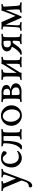

<svg xmlns="http://www.w3.org/2000/svg" viewBox="1625 -2095 688 3984"><g transform="rotate(-90 1969.0 -103.0)"><path d="M85.9 152.3Q167 152.3 193.4 68.4Q198.2 53.7 205.1 33.2Q211.9 12.7 215.8 0L76.2 -336.9Q66.4 -361.3 56.6 -370.1Q47.9 -378.9 29.8 -384.8Q11.7 -390.6 1 -390.6Q-2.9 -390.6 -2.9 -403.3Q-2.9 -415 1 -418.9Q101.6 -414.1 106.4 -414.1Q123 -414.1 137.2 -415Q151.4 -416 169.4 -417Q187.5 -418 201.2 -418.9Q203.1 -413.1 203.1 -404.3Q203.1 -390.6 199.2 -390.6Q191.4 -390.6 173.3 -383.8Q155.3 -377 153.3 -370.1V-368.2Q153.3 -353.5 257.8 -118.2L332 -327.1Q338.9 -347.7 338.9 -356.4Q338.9 -372.1 323.7 -381.3Q308.6 -390.6 283.2 -390.6Q279.3 -390.6 279.3 -403.3Q279.3 -415 283.2 -418.9Q295.9 -418 321.8 -416Q347.7 -414.1 370.1 -414.1Q391.6 -414.1 417 -416Q442.4 -418 455.1 -418.9Q457 -413.1 457 -404.3Q457 -390.6 453.1 -390.6Q440.4 -390.6 418.5 -381.3Q396.5 -372.1 388.7 -352.5L214.8 113.3Q191.4 173.8 163.6 197.8Q135.7 221.7 112.3 221.7Q91.8 221.7 82 209Q72.3 196.3 72.3 183.6Q72.3 162.1 85.9 152.3Z M675.8 -425.8Q783.2 -425.8 824.2 -376Q824.2 -310.5 788.1 -310.5Q771.5 -310.5 762.7 -317.9Q753.9 -325.2 740.2 -344.7Q710 -389.6 668 -389.6Q627.9 -389.6 595.2 -351.6Q562.5 -313.5 562.5 -238.3Q562.5 -160.2 601.1 -108.4Q639.6 -56.6 708 -56.6Q728.5 -56.6 747.1 -60.5Q765.6 -64.5 778.8 -69.8Q792 -75.2 801.3 -80.6Q810.5 -85.9 817.4 -90.8L824.2 -95.7Q830.1 -95.7 830.1 -83Q830.1 -75.2 824.2 -65.4Q804.7 -38.1 766.6 -16.1Q728.5 5.9 683.6 5.9Q602.5 5.9 544.4 -55.2Q486.3 -116.2 486.3 -204.1Q486.3 -293.9 535.2 -359.9Q584 -425.8 675.8 -425.8Z M1090.8 -414.1Q1160.2 -414.1 1282.2 -418.9Q1284.2 -414.1 1283.2 -402.3Q1282.2 -390.6 1279.3 -390.6Q1269.5 -390.6 1246.1 -384.3Q1222.7 -377.9 1220.7 -371.1Q1212.9 -340.8 1212.9 -284.2V-131.8Q1212.9 -75.2 1220.7 -44.9Q1222.7 -38.1 1246.1 -31.7Q1269.5 -25.4 1279.3 -25.4Q1282.2 -25.4 1283.2 -13.7Q1284.2 -2 1282.2 2.9Q1184.6 -2 1177.7 -2Q1171.9 -2 1071.3 2.9Q1067.4 -1 1067.4 -13.2Q1067.4 -25.4 1071.3 -25.4Q1083 -25.4 1106 -31.7Q1128.9 -38.1 1130.9 -44.9Q1137.7 -73.2 1137.7 -113.3V-361.3Q1137.7 -370.1 1134.8 -372.6Q1131.8 -375 1120.1 -375H1056.6Q1044.9 -375 1042 -372.6Q1039.1 -370.1 1039.1 -361.3Q1039.1 -105.5 974.6 -23.4Q948.2 9.8 920.9 9.8Q879.9 9.8 862.3 1V-14.6Q904.3 -40 930.7 -84Q988.3 -184.6 988.3 -355.5Q988.3 -366.2 985.4 -371.1Q981.4 -378.9 959.5 -384.8Q937.5 -390.6 926.8 -390.6Q923.8 -390.6 922.9 -402.3Q921.9 -414.1 923.8 -418.9Q1045.9 -414.1 1090.8 -414.1Z M1551.8 -388.7Q1500 -388.7 1467.3 -341.3Q1434.6 -293.9 1434.6 -225.6Q1434.6 -145.5 1476.1 -88.4Q1517.6 -31.2 1573.2 -31.2Q1625 -31.2 1658.2 -80.1Q1691.4 -128.9 1691.4 -197.3Q1691.4 -276.4 1649.4 -332.5Q1607.4 -388.7 1551.8 -388.7ZM1562.5 -426.8Q1650.4 -426.8 1712.9 -363.3Q1775.4 -299.8 1775.4 -210.9Q1775.4 -121.1 1714.4 -57.1Q1653.3 6.8 1564.5 6.8Q1475.6 6.8 1413.1 -57.1Q1350.6 -121.1 1350.6 -210.9Q1350.6 -301.8 1411.1 -364.3Q1471.7 -426.8 1562.5 -426.8Z M2035.2 -204.1Q2001 -204.1 1994.1 -201.2Q1988.3 -197.3 1988.3 -181.6V-99.6Q1988.3 -55.7 2002 -47.9Q2010.7 -39.1 2036.1 -39.1Q2147.5 -39.1 2147.5 -113.3Q2147.5 -151.4 2120.1 -177.7Q2092.8 -204.1 2035.2 -204.1ZM2037.1 -377Q2007.8 -377 1995.1 -371.1Q1992.2 -370.1 1991.2 -366.2Q1988.3 -349.6 1988.3 -320.3V-251Q1988.3 -238.3 2028.3 -238.3Q2044.9 -238.3 2061.5 -241.2Q2085.9 -243.2 2102.5 -257.3Q2119.1 -271.5 2119.1 -294.9Q2119.1 -377 2037.1 -377ZM1913.1 -113.3V-302.7Q1913.1 -342.8 1906.2 -371.1Q1904.3 -377.9 1881.3 -384.3Q1858.4 -390.6 1845.7 -390.6Q1841.8 -390.6 1841.8 -402.8Q1841.8 -415 1845.7 -418.9Q1948.2 -414.1 1953.1 -414.1Q1987.3 -414.1 2012.7 -414.6Q2038.1 -415 2055.7 -415Q2109.4 -415 2153.8 -390.1Q2198.2 -365.2 2198.2 -311.5Q2198.2 -295.9 2192.4 -282.7Q2186.5 -269.5 2178.7 -261.7Q2170.9 -253.9 2159.2 -247.6Q2147.5 -241.2 2139.6 -238.8Q2131.8 -236.3 2121.1 -233.4L2111.3 -230.5Q2106.4 -228.5 2106.4 -227.5Q2121.1 -225.6 2138.7 -220.2Q2156.2 -214.8 2179.2 -203.1Q2202.1 -191.4 2217.3 -168.9Q2232.4 -146.5 2232.4 -117.2Q2232.4 -63.5 2184.1 -31.2Q2135.7 1 2056.6 0L1953.1 -2Q1948.2 -2 1845.7 2.9Q1841.8 -1 1841.8 -13.2Q1841.8 -25.4 1845.7 -25.4Q1858.4 -25.4 1881.3 -31.7Q1904.3 -38.1 1906.2 -44.9Q1913.1 -73.2 1913.1 -113.3Z M2448.2 -100.6 2625 -381.8Q2629.9 -388.7 2629.9 -407.2Q2629.9 -411.1 2635.7 -417Q2650.4 -417 2658.2 -416Q2679.7 -414.1 2697.3 -414.1Q2719.7 -414.1 2742.2 -416Q2764.6 -418 2779.3 -418.9Q2783.2 -415 2783.2 -402.8Q2783.2 -390.6 2779.3 -390.6Q2766.6 -390.6 2743.7 -384.3Q2720.7 -377.9 2718.8 -371.1Q2711.9 -342.8 2711.9 -302.7V-113.3Q2711.9 -73.2 2718.8 -44.9Q2720.7 -38.1 2743.7 -31.7Q2766.6 -25.4 2779.3 -25.4Q2783.2 -25.4 2783.2 -13.2Q2783.2 -1 2779.3 2.9Q2679.7 -2 2670.9 -2Q2665 -2 2567.4 2.9Q2565.4 -2 2566.4 -13.7Q2567.4 -25.4 2570.3 -25.4Q2580.1 -25.4 2604 -31.7Q2627.9 -38.1 2629.9 -44.9Q2639.6 -83 2636.7 -131.8V-306.6Q2636.7 -316.4 2635.7 -322.3L2458 -33.2Q2453.1 -25.4 2453.1 -7.8Q2453.1 -3.9 2447.3 2Q2432.6 2 2424.8 1Q2403.3 -1 2392.6 -1Q2370.1 -1 2345.2 1Q2320.3 2.9 2306.6 3.9Q2302.7 0 2302.7 -12.2Q2302.7 -24.4 2306.6 -24.4Q2319.3 -24.4 2342.3 -30.8Q2365.2 -37.1 2367.2 -43.9Q2374 -72.3 2374 -112.3V-302.7Q2374 -342.8 2367.2 -371.1Q2365.2 -377.9 2342.3 -384.3Q2319.3 -390.6 2306.6 -390.6Q2302.7 -390.6 2302.7 -402.8Q2302.7 -415 2306.6 -418.9Q2406.2 -414.1 2414.1 -414.1Q2419.9 -414.1 2517.6 -418.9Q2519.5 -414.1 2518.6 -402.3Q2517.6 -390.6 2514.6 -390.6Q2504.9 -390.6 2481.9 -384.3Q2459 -377.9 2457 -371.1Q2449.2 -340.8 2449.2 -284.2V-116.2Q2449.2 -106.4 2448.2 -100.6Z M3064.5 -375Q2978.5 -375 2978.5 -296.9Q2978.5 -263.7 3001 -243.2Q3023.4 -222.7 3044.9 -222.7H3061.5Q3115.2 -222.7 3115.2 -239.3V-310.5Q3115.2 -353.5 3111.3 -368.2L3105.5 -373H3106.4Q3097.7 -375 3064.5 -375ZM3079.1 -182.6Q3066.4 -177.7 3038.1 -134.8Q3002.9 -84 2998 -77.1Q2966.8 -37.1 2933.6 -16.1Q2900.4 4.9 2846.7 4.9Q2834 4.9 2827.1 2Q2825.2 -2.9 2825.2 -10.7Q2825.2 -17.6 2827.1 -23.4Q2863.3 -23.4 2938.5 -113.3Q2963.9 -148.4 2993.2 -202.1Q2992.2 -201.2 2980.5 -204.1Q2934.6 -217.8 2914.6 -245.1Q2894.5 -272.5 2894.5 -302.7Q2894.5 -341.8 2921.9 -369.1Q2949.2 -396.5 2981.9 -406.2Q3014.6 -416 3047.9 -416Q3074.2 -416 3101.6 -414.1Q3130.9 -412.1 3152.3 -412.1Q3174.8 -412.1 3208.5 -415Q3242.2 -418 3256.8 -418.9Q3260.7 -415 3260.7 -402.8Q3260.7 -390.6 3256.8 -390.6Q3244.1 -390.6 3221.2 -384.3Q3198.2 -377.9 3196.3 -371.1Q3189.5 -342.8 3189.5 -302.7V-113.3Q3189.5 -73.2 3196.3 -44.9Q3198.2 -38.1 3221.2 -31.7Q3244.1 -25.4 3256.8 -25.4Q3260.7 -25.4 3260.7 -13.2Q3260.7 -1 3256.8 2.9Q3156.2 -2 3148.4 -2Q3142.6 -2 3044.9 2.9Q3043 -2 3043.9 -13.7Q3044.9 -25.4 3047.9 -25.4Q3057.6 -25.4 3081.5 -31.7Q3105.5 -38.1 3107.4 -44.9Q3115.2 -75.2 3115.2 -131.8V-174.8Q3115.2 -184.6 3099.6 -184.6Q3085 -184.6 3079.1 -182.6Z M3753.9 -328.1 3627 -17.6Q3625 -11.7 3617.7 -4.9Q3610.4 2 3602.5 2Q3598.6 2 3594.7 0L3449.2 -330.1Q3447.3 -294.9 3442.4 -226.1Q3437.5 -157.2 3436.5 -131.8Q3432.6 -70.3 3439.5 -44.9Q3441.4 -38.1 3465.3 -31.7Q3489.3 -25.4 3499 -25.4Q3502 -25.4 3502.9 -13.7Q3503.9 -2 3502 2.9Q3487.3 2 3470.7 1Q3454.1 0 3440.9 -1Q3427.7 -2 3411.1 -2Q3388.7 -2 3364.3 0Q3339.8 2 3326.2 2.9Q3322.3 -1 3322.3 -13.2Q3322.3 -25.4 3326.2 -25.4Q3338.9 -25.4 3361.8 -31.7Q3384.8 -38.1 3386.7 -44.9Q3394.5 -74.2 3397.5 -113.3L3411.1 -356.4Q3412.1 -365.2 3406.2 -380.9Q3402.3 -390.6 3354.5 -390.6Q3349.6 -390.6 3349.6 -405.3Q3349.6 -415 3353.5 -418.9Q3356.4 -418.9 3362.8 -418.5Q3369.1 -418 3372.1 -418Q3413.1 -414.1 3431.6 -414.1Q3458 -414.1 3490.2 -417Q3491.2 -417 3495.6 -417.5Q3500 -418 3502 -418Q3507.8 -399.4 3549.8 -307.6L3630.9 -125Q3691.4 -271.5 3723.6 -358.4L3742.2 -418Q3765.6 -414.1 3802.7 -414.1Q3815.4 -414.1 3834 -416Q3852.5 -418 3857.4 -418Q3859.4 -418 3865.2 -418.5Q3871.1 -418.9 3874 -418.9Q3877.9 -407.2 3877.9 -405.3Q3877.9 -390.6 3874 -390.6Q3846.7 -390.6 3827.1 -376Q3822.3 -374 3823.2 -356.4L3830.1 -244.1Q3832 -213.9 3835 -170.9Q3837.9 -127.9 3838.9 -113.3Q3841.8 -74.2 3849.6 -44.9Q3851.6 -38.1 3874.5 -31.7Q3897.5 -25.4 3910.2 -25.4Q3914.1 -25.4 3914.1 -13.2Q3914.1 -1 3910.2 2.9Q3810.5 -2 3799.8 -2Q3796.9 -2 3699.2 2.9Q3697.3 -2 3698.2 -13.7Q3699.2 -25.4 3702.1 -25.4Q3711.9 -25.4 3735.8 -31.7Q3759.8 -38.1 3761.7 -44.9Q3766.6 -64.5 3764.6 -131.8Z"/></g></svg>

Font: Crimson Text
Style: Regular
Weight: 400
Version: Version 0.13